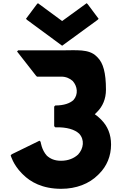

<svg xmlns="http://www.w3.org/2000/svg" viewBox="-20 -1163 763 1205"><path d="M363 -154C322 -154 295 -167 274 -186C241 -222 235 -273 235 -273L228 -280L54 -195L47 -188C47 -188 62 -131 116 -76L117 -75L124 -68C171 -21 246 22 364 22C459 22 540 -10 595 -65L596 -66L603 -73C650 -120 677 -183 677 -256C677 -320 655 -371 617 -410L616 -411L609 -418C599 -428 588 -437 575 -446L582 -453L583 -454L590 -461C624 -495 645 -542 645 -600C645 -708 627 -767 594 -801L593 -802L586 -809C538 -857 460 -847 367 -847H94L87 -840L205 -689L212 -682H365C394 -682 418 -671 436 -655C466 -622 473 -571 441 -535C419 -515 382 -501 327 -501L320 -494V-371L327 -364C400 -366 449 -350 477 -324C512 -286 505 -231 470 -193C445 -170 409 -154 363 -154ZM592 -1038 599 -1045 531 -1136 524 -1143 370 -1031 218 -1143 211 -1136 143 -1045 150 -1038 370 -876Z"/></svg>

Font: Hussar Woodtype
Style: Blk
Weight: 900
Foundry: Cannot Into Space Fonts
Version: Version 1.07